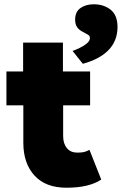

<svg xmlns="http://www.w3.org/2000/svg" viewBox="-20 -867 569 897"><path d="M275 -375V-260V-232Q275 -196 292.5 -175Q310 -154 341 -154Q360 -154 371.5 -156.5Q383 -159 398 -167L453 -28Q396 10 290 10Q193 10 141 -47Q89 -104 89 -200V-260V-375H10V-533H88V-668H274V-533H401V-375ZM319 -629Q333 -634 352 -643Q371 -652 385.5 -664Q400 -676 400 -689Q400 -699 393 -703.5Q386 -708 373 -715Q351 -725 341 -739Q331 -753 331 -775Q331 -812 356 -829.5Q381 -847 418 -847Q465 -847 497 -821.5Q529 -796 529 -741Q529 -708 518 -680.5Q507 -653 485.5 -631.5Q464 -610 434 -594.5Q404 -579 367 -569Z"/></svg>

Font: Mach ExtraBold
Style: Regular
Weight: 800
Version: Version 1.002